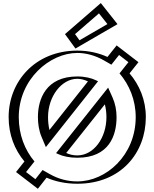

<svg xmlns="http://www.w3.org/2000/svg" viewBox="-20 -1165 992 1233"><path d="M419.5 -947 475.5 -870 713.5 -1008 622.5 -1123ZM688.5 -413C688.5 -290 626.5 -167 476.5 -167C440.5 -167 410.5 -173 384.5 -185L663.5 -536C680.5 -498 688.5 -455 688.5 -413ZM263.5 -413C263.5 -370 270.5 -326 286.5 -288L565.5 -640C540.5 -652 510.5 -659 476.5 -659C331.5 -659 263.5 -536 263.5 -413ZM104.5 -59 159.5 -128C96.5 -203 60.5 -302 60.5 -413C60.5 -654 249.5 -840 476.5 -840C550.5 -840 620.5 -820 681.5 -785L735.5 -853L847.5 -767L789.5 -694C852.5 -620 891.5 -522 891.5 -413C891.5 -172 713.5 15 476.5 15C398.5 15 327.5 -4 267.5 -38L216.5 27ZM439.7 -944.7 620.5 -1101.4 691 -1012.3 479.7 -889.8ZM703.5 -413C703.5 -456.9 695.2 -501.9 677.2 -542.1L667.1 -564.7L360.9 -179.4L378.2 -171.4C406.5 -158.3 438.9 -152 476.5 -152C637.7 -152 703.5 -285.9 703.5 -413ZM248.5 -413C248.5 -540.5 320.5 -674 476.5 -674C512.6 -674 544.8 -666.6 572 -653.5L588.9 -645.4L282.5 -258.8L272.7 -282.2C255.7 -322.5 248.5 -368.4 248.5 -413ZM125.8 -61.6 178.9 -128.2 171 -137.6C110.4 -209.8 75.5 -305.3 75.5 -413C75.5 -645.9 257.9 -825 476.5 -825C547.8 -825 615.2 -805.8 674 -772L685.2 -765.6L738.1 -832.1L826.3 -764.4L770.1 -693.7L778.1 -684.3C838.8 -612.9 876.5 -518.4 876.5 -413C876.5 -179.7 704.9 0 476.5 0C400.9 0 332.6 -18.4 274.9 -51.1L263.7 -57.4L213.9 6.1ZM439.7 -944.7 479.7 -889.8 691 -1012.3 620.5 -1101.4ZM703.5 -413C703.5 -285.9 637.7 -152 476.5 -152C438.9 -152 406.5 -158.3 378.2 -171.4L360.9 -179.4L667.1 -564.7L677.2 -542.1C695.2 -501.9 703.5 -456.9 703.5 -413ZM248.5 -413C248.5 -368.4 255.7 -322.5 272.7 -282.2L282.5 -258.8L588.9 -645.4L572 -653.5C544.8 -666.6 512.6 -674 476.5 -674C320.5 -674 248.5 -540.5 248.5 -413ZM125.8 -61.6 213.9 6.1 263.7 -57.4 274.9 -51.1C332.6 -18.4 400.9 0 476.5 0C704.9 0 876.5 -179.7 876.5 -413C876.5 -518.4 838.8 -612.9 778.1 -684.3L770.1 -693.7L826.3 -764.4L738.1 -832.1L685.2 -765.6L674 -772C615.2 -805.8 547.8 -825 476.5 -825C257.9 -825 75.5 -645.9 75.5 -413C75.5 -305.3 110.4 -209.8 171 -137.6L178.9 -128.2ZM419.5 -947 622.5 -1123 713.5 -1008 475.5 -870ZM688.5 -413C688.5 -455 680.5 -498 663.5 -536L384.5 -185C410.5 -173 440.5 -167 476.5 -167C626.4 -167 688.5 -290 688.5 -413ZM263.5 -413C263.5 -536 331.5 -659 476.5 -659C510.5 -659 540.5 -652 565.5 -640L286.5 -288C272 -322.3 263.5 -370.2 263.5 -413ZM104.5 -59 216.5 27 267.5 -38C327.5 -4 398.5 15 476.5 15C713.5 15 891.5 -172 891.5 -413C891.5 -522 852.5 -620 789.5 -694L847.5 -767L735.5 -853L681.5 -785C620.5 -820 550.5 -840 476.5 -840C249.5 -840 60.5 -654 60.5 -413C60.5 -302 96.5 -203 159.5 -128ZM461.8 -945.9 615.5 -1079.1 669.9 -1010.3 490.5 -906.3ZM728.5 -413C728.5 -455.7 720.4 -499.4 702.9 -538.5L674.4 -602.3L340.1 -181.7L353.5 -175.5C385 -161 427.2 -152 476.5 -152C681.7 -152 728.5 -296.1 728.5 -413ZM223.5 -413C223.5 -369.4 230.5 -324.7 247 -285.7L274.5 -220.3L609.7 -643.1L597 -649.2C567.4 -663.5 526.4 -674 476.5 -674C276.2 -674 223.5 -530.1 223.5 -413ZM100.5 -413C100.5 -657.6 301.2 -825 476.5 -825C529.8 -825 589.9 -810.1 648 -776.8L695.2 -749.7L744.6 -811.9L804.7 -765.7L747.6 -693.8C810.1 -620.4 851.5 -523.9 851.5 -413C851.5 -168.2 661.8 0 476.5 0C417.5 0 357.3 -14.3 300.9 -46.3L253.4 -73.2L207.2 -14.3L147.3 -60.3L201.3 -128.1C138.9 -202.5 100.5 -299.9 100.5 -413ZM397.4 -945.8 464.6 -853.4 734.6 -1009.9 627.5 -1145.3ZM405.2 -182.7 653.3 -494.8C660.2 -468 663.5 -440.4 663.5 -413C663.5 -279.7 582.3 -167 476.5 -167C450.4 -167 428.5 -172 405.2 -182.7ZM544.7 -642.3 297.5 -330.4C291.2 -357.9 288.5 -385.2 288.5 -413C288.5 -546.5 375.8 -659 476.5 -659C498.1 -659 522 -653.2 544.7 -642.3ZM811.9 -693.8 869.1 -765.7 729 -873.3 670.2 -799.3C615 -824.2 550.7 -840 476.5 -840C206.3 -840 35.5 -642.3 35.5 -413C35.5 -300.3 73.5 -203.8 137 -128.1L83 -60.3L223.1 47.4L279.1 -24C333.6 -0.1 400.6 15 476.5 15C756.6 15 916.5 -183.5 916.5 -413C916.5 -523.3 875.5 -619.2 811.9 -693.8Z"/></svg>

Font: Hussar Outliner
Style: Regular
Weight: 700
Foundry: Cannot Into Space Fonts
Version: Version 0.92